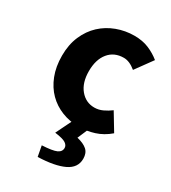

<svg xmlns="http://www.w3.org/2000/svg" viewBox="-183 -602 833 935"><g transform="rotate(30 233.5 -134.5)"><path d="M281 12Q229 12 184.5 -5.5Q140 -23 107 -56Q74 -89 55 -137.5Q36 -186 36 -248Q36 -310 57 -358.5Q78 -407 113.5 -440Q149 -473 196 -490.5Q243 -508 294 -508Q340 -508 375.5 -493Q411 -478 439 -455L370 -360Q335 -389 303 -389Q249 -389 218 -351Q187 -313 187 -248Q187 -183 218.5 -145Q250 -107 298 -107Q322 -107 344.5 -117.5Q367 -128 387 -143L445 -47Q408 -15 365 -1.5Q322 12 281 12ZM180 239 169 180Q228 177 250 167Q272 157 272 136Q272 121 256.5 110.5Q241 100 195 94L243 -4H329L301 61Q339 70 358 87Q377 104 377 136Q377 187 325.5 211.5Q274 236 180 239Z"/></g></svg>

Font: hySource Sans Pro
Style: Bold
Weight: 700
Designer: Paul D. Hunt
Foundry: Adobe Systems Incorporated
Version: Version 2.021;PS 2.000;hotconv 1.0.86;makeotf.lib2.5.63406